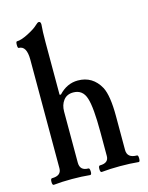

<svg xmlns="http://www.w3.org/2000/svg" viewBox="-111 -797 672 871"><g transform="rotate(-15 224.5 -361.5)"><path d="M32 4Q25 4 25 -11.5Q25 -27 32 -27Q76 -27 76 -62V-572Q76 -637 39 -637Q34 -637 34 -652.5Q34 -668 39 -668Q59 -668 93 -685.5Q127 -703 141 -717Q151 -727 157 -727Q166 -727 166 -713Q163 -683 163 -631V-384L169 -383Q208 -425 259 -425Q329 -425 364 -361Q385 -320 385 -224V-65Q385 -27 431 -27Q437 -27 437 -11.5Q437 4 431 4Q392 0 344 0Q297 0 257 4Q250 4 250 -11.5Q250 -27 257 -27Q298 -27 298 -60V-173Q298 -288 284 -332Q270 -378 225 -378Q195 -378 179 -357Q163 -336 163 -305V-65Q163 -27 203 -27Q209 -27 209.5 -11.5Q210 4 203 4Q164 0 118 0Q71 0 32 4Z"/></g></svg>

Font: Junicode Cond Medium
Style: Regular
Weight: 500
Width: 3
Designer: Peter S. Baker
Version: Version 2.201